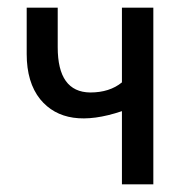

<svg xmlns="http://www.w3.org/2000/svg" viewBox="-20 -483 494 502"><path d="M298.8 -192.4Q151.4 -142.6 85 -223.6Q49.8 -267.6 49.8 -341.8V-462.9H130.9V-359.4Q130.9 -242.2 215.8 -241.2Q266.6 -241.2 298.8 -267.6V-462.9H380.9V-1H298.8Z"/></svg>

Font: BF_TEXT
Style: Regular
Weight: 400
Foundry: EA DICE
Version: Version 1.404